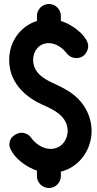

<svg xmlns="http://www.w3.org/2000/svg" viewBox="-20 -856 487 962"><path d="M165 -1V26C165 59 192 86 225 86C258 86 285 59 285 26V4C384 -21 439 -112 439 -200V-202C438 -256 418 -307 385 -346C347 -392 299 -414 258 -434C219 -452 146 -482 146 -556C146 -602 177 -640 224 -640H225C261 -639 294 -616 314 -589C317 -585 333 -565 362 -565C407 -565 422 -605 422 -625C422 -669 351 -731 285 -751V-776C285 -809 258 -836 225 -836C192 -836 165 -809 165 -776V-751C82 -725 26 -647 26 -556C26 -396 183 -336 207 -325C248 -306 318 -274 319 -201V-200C319 -155 287 -110 234 -110C194 -110 158 -135 135 -167C124 -182 106 -191 87 -191C75 -191 27 -179 27 -131C27 -102 73 -34 165 -1Z"/></svg>

Font: LS
Style: Bold
Weight: 700
Designer: BSozoo
Foundry: BSozoo
Version: Version 001.000